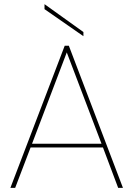

<svg xmlns="http://www.w3.org/2000/svg" viewBox="-20 -903 641 923"><path d="M548 0 475 -194H127L53 0H30L291 -683H311L571 0ZM194 -859V-883L381 -749V-729ZM468 -212 301 -651 134 -212Z"/></svg>

Font: Poppins Thin
Style: Regular
Weight: 250
Designer: Ninad Kale (Devanagari), Jonny Pinhorn (Latin)
Foundry: Indian Type Foundry
Version: Version 3.200;PS 1.000;hotconv 16.6.54;makeotf.lib2.5.65590